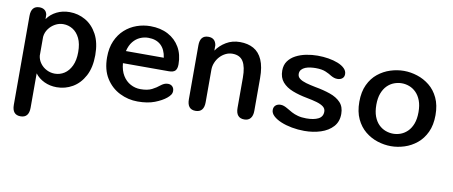

<svg xmlns="http://www.w3.org/2000/svg" viewBox="-65 -751 2952 1251"><g transform="rotate(10 1411.0 -125.0)"><path d="M56 -416.5Q56 -483 111.5 -483Q131 -483 144.5 -473.2Q158 -463.5 162 -443.5L162.5 -414Q186 -448 224.5 -467.2Q263 -486.5 310.5 -486.5Q366.5 -486.5 414.8 -459Q463 -431.5 492.8 -376.5Q522.5 -321.5 522.5 -239Q522.5 -157 492.8 -101.2Q463 -45.5 414.8 -17.5Q366.5 10.5 310.5 10.5Q265.5 10.5 228 -7.2Q190.5 -25 167 -56V171.5Q167 238 111.5 238Q56 238 56 171.5ZM167 -172.5Q170.5 -144.5 187.5 -122Q204.5 -99.5 229.8 -87Q255 -74.5 283 -74.5Q317 -74.5 345.8 -93Q374.5 -111.5 392 -148.2Q409.5 -185 409.5 -239Q409.5 -294.5 392 -330.5Q374.5 -366.5 345.8 -384.2Q317 -402 283 -402Q255 -402 229.5 -388Q204 -374 187 -350.5Q170 -327 167 -298Z M845.5 10.5Q783 10.5 726.8 -17.5Q670.5 -45.5 635.5 -101Q600.5 -156.5 600.5 -239Q600.5 -301.5 621 -348Q641.5 -394.5 676 -425.5Q710.5 -456.5 754.2 -472Q798 -487.5 844.5 -487.5Q911.5 -487.5 961.5 -461Q1011.5 -434.5 1039.2 -386.8Q1067 -339 1067 -274.5Q1067 -245 1054.8 -232Q1042.5 -219 1012.5 -219H709Q713 -171 733 -138.2Q753 -105.5 784 -88.8Q815 -72 850.5 -72Q897.5 -72 926 -86.8Q954.5 -101.5 974 -118Q984.5 -126.5 996.2 -132Q1008 -137.5 1022 -137.5Q1040.5 -137.5 1051.5 -126.2Q1062.5 -115 1062.5 -96.5Q1062.5 -82.5 1054.5 -71Q1046.5 -59.5 1033 -48.5Q1005 -25.5 958.5 -7.5Q912 10.5 845.5 10.5ZM714.5 -300H965Q957.5 -354 926.8 -382.2Q896 -410.5 844 -410.5Q816 -410.5 789.8 -399Q763.5 -387.5 743.8 -363.2Q724 -339 714.5 -300Z M1551 5Q1495 5 1495 -62V-261.5Q1495 -333 1473.2 -368.2Q1451.5 -403.5 1401.5 -403.5Q1378 -403.5 1356.8 -393Q1335.5 -382.5 1319.2 -364.8Q1303 -347 1293.5 -324.2Q1284 -301.5 1284 -277.5V-62Q1284 5 1228 5Q1173 5 1173 -62V-418.5Q1173 -485 1228 -485Q1273.5 -485 1281.5 -439V-403Q1306 -439 1346 -463Q1386 -487 1437.5 -487Q1489.5 -487 1527.2 -466Q1565 -445 1585.5 -398.8Q1606 -352.5 1606 -277.5V-62Q1606 -29.5 1591.8 -12.2Q1577.5 5 1551 5Z M1948.5 10.5Q1906 10.5 1865.8 3Q1825.5 -4.5 1793.2 -18Q1761 -31.5 1742 -49.5Q1723 -67.5 1723 -88.5Q1723 -108.5 1735.8 -119.5Q1748.5 -130.5 1769 -130.5Q1779.5 -130.5 1790.8 -126.5Q1802 -122.5 1815.5 -114.5Q1831.5 -104.5 1849.8 -94.8Q1868 -85 1892 -78.5Q1916 -72 1948 -72Q1997 -72 2026.5 -86.8Q2056 -101.5 2056 -135.5Q2056 -155.5 2039.8 -168Q2023.5 -180.5 1995 -188.8Q1966.5 -197 1929 -204Q1875 -214 1832.2 -230.8Q1789.5 -247.5 1764.5 -276.5Q1739.5 -305.5 1739.5 -352Q1739.5 -389 1758 -414.8Q1776.5 -440.5 1807 -456.5Q1837.5 -472.5 1875 -480Q1912.5 -487.5 1950.5 -487.5Q1987.5 -487.5 2022.5 -481.8Q2057.5 -476 2085.8 -464.8Q2114 -453.5 2130.5 -437Q2147 -420.5 2147 -399.5Q2147 -380.5 2134.2 -370.5Q2121.5 -360.5 2102.5 -360.5Q2090.5 -360.5 2080.5 -363.8Q2070.5 -367 2059 -373.5Q2044.5 -383.5 2019 -394.5Q1993.5 -405.5 1951.5 -405.5Q1935.5 -405.5 1917.5 -403.2Q1899.5 -401 1884 -394.8Q1868.5 -388.5 1858.8 -377.5Q1849 -366.5 1849 -349.5Q1849 -330 1865 -318Q1881 -306 1908.2 -298.2Q1935.5 -290.5 1971 -283.5Q2025.5 -274 2070.2 -258.5Q2115 -243 2141.2 -215Q2167.5 -187 2167.5 -140Q2167.5 -88.5 2137.2 -55.2Q2107 -22 2057.2 -5.8Q2007.5 10.5 1948.5 10.5Z M2522 10.5Q2477 10.5 2432.5 -3.8Q2388 -18 2351 -48.2Q2314 -78.5 2291.8 -125.8Q2269.5 -173 2269.5 -239Q2269.5 -305 2291.8 -352.2Q2314 -399.5 2351 -429.2Q2388 -459 2432.5 -473.2Q2477 -487.5 2522 -487.5Q2566 -487.5 2610.5 -473.2Q2655 -459 2692 -429.2Q2729 -399.5 2751.2 -352.2Q2773.5 -305 2773.5 -239Q2773.5 -173 2751.2 -125.8Q2729 -78.5 2692 -48.2Q2655 -18 2610.5 -3.8Q2566 10.5 2522 10.5ZM2522 -72Q2547.5 -72 2572 -81.2Q2596.5 -90.5 2616.8 -110.5Q2637 -130.5 2649 -162.2Q2661 -194 2661 -239Q2661 -283.5 2649 -315Q2637 -346.5 2616.8 -366.8Q2596.5 -387 2572 -396.2Q2547.5 -405.5 2522 -405.5Q2496.5 -405.5 2471.5 -396.2Q2446.5 -387 2426.2 -366.8Q2406 -346.5 2394 -315Q2382 -283.5 2382 -239Q2382 -194 2394 -162.2Q2406 -130.5 2426.2 -110.5Q2446.5 -90.5 2471.5 -81.2Q2496.5 -72 2522 -72Z"/></g></svg>

Font: Sono Medium
Style: Regular
Weight: 500
Designer: Tyler Finck
Foundry: Tyler Finck
Version: Version 2.112